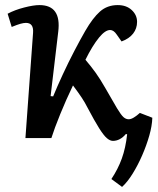

<svg xmlns="http://www.w3.org/2000/svg" viewBox="-20 -543 621 755"><path d="M189 -164Q205 -203 227 -250.5Q249 -298 272.5 -343Q296 -388 315 -421Q345 -473 373.5 -498Q402 -523 443 -523Q477 -523 498 -503.5Q519 -484 519 -457Q519 -431 503.5 -411Q488 -391 458 -380L439 -407Q427 -425 413 -425Q394 -425 370 -396Q343 -363 316 -308Q339 -281 356.5 -256.5Q374 -232 394 -197Q424 -144 440 -117.5Q456 -91 465.5 -82.5Q475 -74 486 -74Q495 -74 506.5 -81Q518 -88 530 -99L579 -80Q578 -48 567 -9.5Q556 29 539 68Q522 107 501.5 140Q481 173 460 192L418 161Q444 122 459 80.5Q474 39 480 -15L475 -16Q452 11 424 11Q413 11 400.5 0.5Q388 -10 370 -38.5Q352 -67 324 -120Q314 -140 301 -159.5Q288 -179 267 -207Q240 -151 217 -94.5Q194 -38 182 0H80L110 -414Q113 -453 82 -453Q73 -453 60.5 -449.5Q48 -446 26 -437L10 -489Q38 -504 75 -513.5Q112 -523 135 -523Q222 -523 209 -418L179 -165Z"/></svg>

Font: Literata 12pt Medium
Style: Italic
Weight: 500
Italic angle: -2°
Designer: Latin by Veronika Burian and Jose Scaglione. Greek by Irene Vlachou. Cyrillic by Vera Evstafieva
Foundry: TypeTogether
Version: Version 3.002